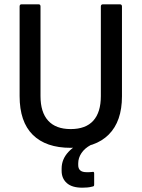

<svg xmlns="http://www.w3.org/2000/svg" viewBox="-20 -675 657 891"><path d="M308 11Q193 11 132 -49.5Q71 -110 71 -229V-645Q71 -655 80 -655H159Q168 -655 168 -645V-229Q168 -154 203.5 -115Q239 -76 308 -76Q378 -76 413 -115Q448 -154 448 -229V-645Q448 -655 458 -655H536Q546 -655 546 -645V-228Q546 -112 484.5 -50.5Q423 11 308 11ZM362 196Q314 196 290 174.5Q266 153 266 118V107Q266 64 297.5 30Q329 -4 386 -23L402 -12L401 -2Q373 13 358 35.5Q343 58 343 83V91Q343 124 381 124Q388 124 394 124Q400 124 408 123Q417 120 417 130V181Q417 186 415.5 188Q414 190 408 191Q397 194 385 195Q373 196 362 196Z"/></svg>

Font: Sofia Sans Semi Condensed SemiBold
Style: Regular
Weight: 600
Designer: Botio Nikoltchev, Ani Petrova
Foundry: lettersoup
Version: Version 4.100